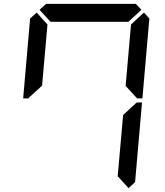

<svg xmlns="http://www.w3.org/2000/svg" viewBox="-20 -1020 856 995"><path d="M131 -515 127 -510H100L136 -924L170 -955L226 -893L198 -576ZM185 -969 219 -1000H684L713 -969L645 -907H242ZM684 -485 689 -489H716L680 -76L646 -45L590 -107L618 -424ZM726 -955 754 -924 718 -510H691L687 -514L631 -575L659 -893Z"/></svg>

Font: DSEG7 Classic
Style: Italic
Weight: 400
Italic angle: -5°
Designer: Keshikan(Twitter:@keshinomi_88pro)
Version: Version 0.46